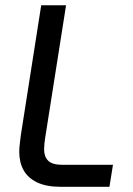

<svg xmlns="http://www.w3.org/2000/svg" viewBox="-20 -720 512 740"><path d="M214 0Q158.6 0 123.1 -17Q87.6 -34 70.9 -64.2Q54.2 -94.4 54.2 -134.4Q54.2 -149.8 56.5 -167.5Q58.8 -185.2 60.2 -198.4L138.8 -699.6H234.6L153.8 -186.8Q152.4 -177.4 151.2 -165.8Q150 -154.2 150 -144.4Q150 -116.2 165.8 -100.5Q181.6 -84.8 220.6 -84.8H415.4L401.8 0Z"/></svg>

Font: MuseoModerno Thin
Style: Italic
Weight: 100
Italic angle: -9°
Designer: Pablo Cosgaya, Héctor Gatti, Marcela Romero, and the Authors of The MuseoModerno Project.
Foundry: Omnibus-Type Team
Version: Version 1.003